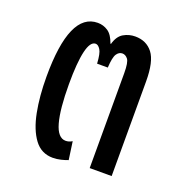

<svg xmlns="http://www.w3.org/2000/svg" viewBox="-94 -548 607 641"><g transform="rotate(20 209.5 -227.5)"><path d="M160 10Q119 10 94.5 -23Q70 -56 59 -112Q48 -168 48 -238Q48 -465 148 -465Q168 -465 184.5 -454Q201 -443 211 -414H213Q221 -443 240 -454Q259 -465 281 -465Q321 -465 343.5 -436Q366 -407 366 -336V0H288V-337Q288 -376 279.5 -386.5Q271 -397 260 -397Q248 -397 240 -385Q232 -373 230 -336H192Q190 -372 182 -384.5Q174 -397 165 -397Q146 -397 136.5 -357Q127 -317 127 -240Q127 -151 140 -104.5Q153 -58 181 -58Q193 -58 204 -65L213 -1Q203 3 188.5 6.5Q174 10 160 10Z"/></g></svg>

Font: Noto Sans Thai UI ExtCond
Style: Regular
Weight: 400
Width: 2
Designer: Monotype Design Team
Foundry: Monotype Imaging Inc.
Version: Version 2.000